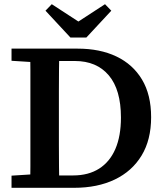

<svg xmlns="http://www.w3.org/2000/svg" viewBox="-20 -896 784 916"><path d="M35 0V-58L162 -66H178V0ZM124 0Q125 -51 125 -102Q125 -153 125 -205Q125 -257 125 -310V-358Q125 -409 125 -460Q125 -511 125 -562Q125 -613 124 -664H263Q262 -614 261.5 -563Q261 -512 261 -461Q261 -410 261 -358V-311Q261 -258 261 -206Q261 -154 261.5 -102.5Q262 -51 263 0ZM208 0V-59H329Q402 -59 453 -91.5Q504 -124 530.5 -185.5Q557 -247 557 -335Q557 -468 499 -536.5Q441 -605 337 -605H208V-664H350Q457 -664 535.5 -626.5Q614 -589 657.5 -516.5Q701 -444 701 -337Q701 -229 655.5 -154Q610 -79 527.5 -39.5Q445 0 334 0ZM35 -606V-664H178V-598H162ZM227 -876 399 -764H309L481 -876L511 -845L392 -717H316L197 -845Z"/></svg>

Font: Source Serif 4 SemiBold
Style: Regular
Weight: 600
Designer: Frank Grießhammer
Foundry: Adobe Systems Incorporated
Version: Version 4.004;hotconv 1.0.116;makeotfexe 2.5.65601